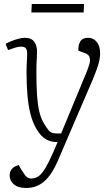

<svg xmlns="http://www.w3.org/2000/svg" viewBox="-20 -706 557 955"><path d="M268 93Q254 126 238 151Q222 176 203 193.5Q184 211 161 220Q138 229 110 229Q70 229 49 211Q28 193 28 167Q28 148 39 134.5Q50 121 73 115L88 141Q98 157 105 166Q112 175 119.5 178.5Q127 182 135 182Q156 182 172.5 170Q189 158 206 129.5Q223 101 244 53L267 0H256Q233 0 209 -13Q185 -26 162 -63Q143 -95 132 -137.5Q121 -180 116.5 -232.5Q112 -285 112 -346Q112 -362 112.5 -378Q113 -394 114 -408Q115 -422 115 -432Q116 -455 109.5 -464.5Q103 -474 86 -474Q69 -474 52.5 -468Q36 -462 20 -457L8 -488Q20 -495 36.5 -501.5Q53 -508 70.5 -513Q88 -518 103 -518Q137 -518 151.5 -496.5Q166 -475 164 -442Q164 -430 163 -415.5Q162 -401 161.5 -385Q161 -369 161 -348Q161 -282 164 -235.5Q167 -189 174.5 -155.5Q182 -122 195 -98Q211 -71 221 -59Q231 -47 242 -44.5Q253 -42 268 -42H284L408 -341Q418 -365 424 -385Q430 -405 426 -420Q422 -435 402 -442L370 -454Q368 -480 379 -499Q390 -518 417 -518Q438 -518 451.5 -507Q465 -496 471.5 -479Q478 -462 478 -442Q478 -425 474.5 -407Q471 -389 462.5 -365Q454 -341 440 -307Q426 -273 405 -226ZM138 -686H398L396 -644H136Z"/></svg>

Font: Literata 18pt ExtraLight
Style: Italic
Weight: 250
Italic angle: -2°
Designer: Latin by Veronika Burian and Jose Scaglione. Greek by Irene Vlachou. Cyrillic by Vera Evstafieva
Foundry: TypeTogether
Version: Version 3.103;gftools[0.9.29]